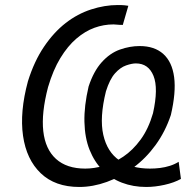

<svg xmlns="http://www.w3.org/2000/svg" viewBox="-20 -734 775 763"><path d="M295 9Q199 9 142 -45.5Q85 -100 71.5 -194.5Q58 -289 91 -411Q116 -491 155 -548.5Q194 -606 241 -642.5Q288 -679 342 -696.5Q396 -714 448 -714Q465 -714 475 -713Q485 -712 490 -711L468 -635Q454 -635 445.5 -636Q437 -637 431 -637Q392 -637 355 -623.5Q318 -610 283.5 -580.5Q249 -551 220 -503.5Q191 -456 171 -388Q144 -285 152 -213Q160 -141 202.5 -102.5Q245 -64 319 -64Q353 -64 392.5 -75Q432 -86 470 -111.5Q508 -137 539 -179.5Q570 -222 588 -284Q610 -383 590 -432.5Q570 -482 520 -482Q504 -482 481 -474Q458 -466 437 -442.5Q416 -419 401 -371Q375 -266 390.5 -198Q406 -130 454 -97Q502 -64 576 -64Q596 -64 616 -66.5Q636 -69 655 -75Q674 -81 690 -91L699 -23Q672 -8 634 0.5Q596 9 561 9Q509 9 464.5 -8Q420 -25 387.5 -58Q355 -91 336 -138.5Q317 -186 315.5 -249.5Q314 -313 332 -390Q352 -451 384.5 -487Q417 -523 456.5 -537Q496 -551 535 -551Q594 -551 629 -519.5Q664 -488 672 -427.5Q680 -367 659 -277Q637 -211 598.5 -158Q560 -105 510 -68Q460 -31 404.5 -11Q349 9 295 9Z"/></svg>

Font: Nunito Sans 7pt Condensed
Style: Italic
Weight: 400
Width: 3
Italic angle: -9°
Designer: Vernon Adams
Foundry: Vernon Adams
Version: Version 3.101;gftools[0.9.27]